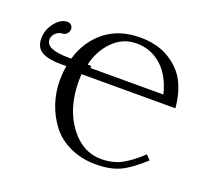

<svg xmlns="http://www.w3.org/2000/svg" viewBox="-116 -801 1039 957"><g transform="rotate(20 403.5 -323.0)"><path d="M703.1 -122.1 726.1 -98.1Q661.1 -38.1 609.6 -12.9Q558.1 12.2 480 12.2Q402.8 12.2 341.3 -16.8Q279.8 -45.9 243.4 -94.5Q207 -143.1 188 -200.4Q168.9 -257.8 168.9 -318.8Q168.9 -359.9 175.3 -397.9H144Q80.6 -397.9 45.7 -417.2Q10.7 -436.5 10.7 -485.4Q10.7 -532.2 40.8 -569.8Q70.8 -607.4 106 -607.4Q117.7 -607.4 126.2 -599.4Q134.8 -591.3 134.8 -578.1Q134.8 -565.4 124.8 -554.4Q114.7 -543.5 100.1 -543.5Q82.5 -543.5 66.7 -528.8Q50.8 -514.2 50.8 -494.1Q50.8 -441.4 171.9 -441.4H185.5Q214.8 -541.5 289.6 -599.9Q364.3 -658.2 474.1 -658.2Q565.9 -658.2 629.9 -618.7Q693.8 -579.1 722.9 -520Q752 -460.9 757.8 -386.2H259.8Q258.8 -375 258.8 -349.1Q258.8 -209 326.9 -115.5Q395 -22 496.1 -22Q559.1 -22 606.7 -48.6Q654.3 -75.2 703.1 -122.1ZM678.2 -430.2Q655.3 -524.4 599.1 -574.2Q543 -624 466.8 -624Q394 -624 341.8 -571Q289.6 -518.1 272.5 -441.4H291.5V-430.2Z"/></g></svg>

Font: Linux Libertine
Style: Regular
Weight: 400
Designer: Philipp H. Poll
Foundry: Philipp H. Poll
Version: Version 5.3.0 ; ttfautohint (v0.9)